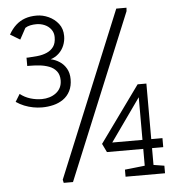

<svg xmlns="http://www.w3.org/2000/svg" viewBox="-51 -738 710 785"><g transform="rotate(-5 304.5 -345.5)"><path d="M118 -315Q100 -315 81.5 -318.5Q63 -322 45.5 -329Q28 -336 12 -347L31 -378Q50 -363 73 -356Q96 -349 120 -349Q136 -349 151 -353.5Q166 -358 178 -367Q190 -376 196.5 -389Q203 -402 203 -419Q203 -442 191.5 -456.5Q180 -471 161 -478Q142 -485 121 -487Q100 -489 81 -489H72V-523H80Q98 -524 118 -526Q138 -528 155.5 -535.5Q173 -543 183.5 -557.5Q194 -572 194 -597Q194 -615 184 -628.5Q174 -642 158 -649Q142 -656 124 -656Q111 -656 99 -653.5Q87 -651 78 -645L53 -599L13 -623Q26 -646 42.5 -661Q59 -676 80 -683.5Q101 -691 128 -691Q153 -691 177 -680Q201 -669 217 -648.5Q233 -628 233 -598Q233 -578 225.5 -559.5Q218 -541 203.5 -527.5Q189 -514 170 -508Q189 -504 206 -493Q223 -482 233.5 -463.5Q244 -445 244 -420Q244 -392 233.5 -371.5Q223 -351 205 -338.5Q187 -326 164.5 -320.5Q142 -315 118 -315ZM433 -3V-32L515 -41V-110H366L349 -145L515 -375H551V-147H597V-110H551V-41L595 -34V-3ZM391 -147H515V-322ZM179 0 176 -13 455 -691H497L496 -677L217 0Z"/></g></svg>

Font: Kreon Light Light
Style: Regular
Weight: 300
Version: Version 2.002